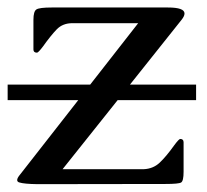

<svg xmlns="http://www.w3.org/2000/svg" viewBox="-20 -481 540 502"><path d="M215.8 -259.8 341.3 -420.4H169.4Q144 -420.4 128.4 -404.3Q112.8 -388.2 92.3 -359.4Q80.1 -343.3 76.7 -343.3Q67.4 -343.3 67.4 -351.6V-429.2Q67.4 -451.2 75.2 -456.3Q83 -461.4 115.2 -461.4H418.9Q462.4 -461.4 462.4 -445.8Q462.4 -439 455.1 -429.7L319.8 -259.8H492.7V-219.2H287.6L143.6 -38.6H355.5Q380.4 -39.6 397.5 -55.7Q414.6 -71.8 435.5 -101.1Q447.8 -117.7 451.2 -117.7Q460 -117.7 460 -108.9V-31.7Q460 -7.8 453.6 -3.9Q447.3 0 412.6 0L78.1 0.5Q43 0 30.8 -3.9Q24.9 -5.4 24.9 -10.3Q24.9 -15.6 32.7 -24.9L184.6 -219.2H0V-259.8Z"/></svg>

Font: Caudex
Style: Regular
Weight: 400
Version: Version 1.01